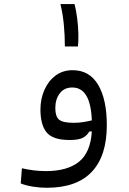

<svg xmlns="http://www.w3.org/2000/svg" viewBox="-20 -683 626 932"><path d="M207 228.5Q174.3 228.5 140.4 223.1Q106.4 217.8 80.6 207.5L86.4 133.8Q116.7 140.6 144 144Q171.4 147.5 203.6 147.5Q306.6 147.5 363 102.5Q419.4 57.6 425.8 -44.9H413.6Q402.8 -25.4 382.6 -14.4Q362.3 -3.4 317.9 -3.4Q236.8 -3.4 206.5 -40Q176.3 -76.7 176.3 -151.4Q176.3 -202.6 195.3 -246.1Q214.4 -289.6 249.3 -315.9Q284.2 -342.3 332.5 -342.3Q414.1 -342.3 456.3 -271.5Q498.5 -200.7 498.5 -74.7Q498.5 73.7 425.5 151.1Q352.5 228.5 207 228.5ZM425.8 -98.6Q422.4 -180.2 398.7 -219.2Q375 -258.3 330.6 -258.3Q292 -258.3 270.3 -230Q248.5 -201.7 248.5 -158.2Q248.5 -117.7 266.6 -102.3Q284.7 -86.9 337.4 -86.9Q361.3 -86.9 382.3 -90.1Q403.3 -93.3 425.8 -98.6ZM294.9 -457.5Q294.9 -509.8 290 -561.8Q285.2 -613.8 273.4 -663.1H341.8Q350.1 -631.3 354.7 -593.5Q359.4 -555.7 360.4 -519.8Q361.3 -483.9 358.4 -457.5Z"/></svg>

Font: Cascadia Code PL SemiLight
Style: Regular
Weight: 350
Monospace: yes
Designer: Aaron Bell
Foundry: Saja Typeworks
Version: Version 2404.023; ttfautohint (v1.8.4)